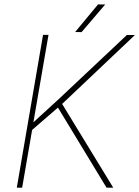

<svg xmlns="http://www.w3.org/2000/svg" viewBox="-20 -873 647 893"><path d="M249.5 -372.6 129.4 -268.6 83 0H58.1L180.2 -710.9H205.6L135.3 -304.2L255.9 -414.6L570.3 -710.4L607.4 -710L269 -389.6L506.8 0H475.6ZM436 -852.5 469.2 -852.1 359.4 -723.6 329.6 -724.1Z"/></svg>

Font: Roboto Mono Thin
Style: Italic
Weight: 250
Designer: Google
Version: Version 2.000985; 2015; ttfautohint (v1.3)